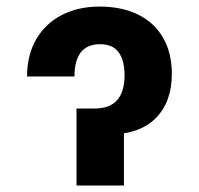

<svg xmlns="http://www.w3.org/2000/svg" viewBox="-20 -573 614 593"><path d="M287.6 -552.7Q356 -552.7 406.2 -528.1Q456.5 -503.4 483.6 -456.5Q510.7 -409.7 510.7 -344.7Q510.7 -257.3 460.2 -207.3Q409.7 -157.2 312 -157.2H239.7V-237.8H271Q319.3 -237.8 342 -263.9Q364.7 -290 364.7 -340.8Q364.7 -386.2 346.4 -411.4Q328.1 -436.5 289.1 -436.5Q249.5 -436.5 229.7 -411.4Q210 -386.2 210 -336.9H63.5Q63.5 -402.3 91.6 -451.2Q119.6 -500 170.4 -526.4Q221.2 -552.7 287.6 -552.7ZM362.8 -237.8V0H216.3V-237.8Z"/></svg>

Font: Inter RS Variable
Style: Regular
Weight: 400
Designer: Rasmus Andersson (customised by Maria Ramos and Noel Pretorius)
Foundry: rsms
Version: Version 3.001;Glyphs 3.2.3 (3260)